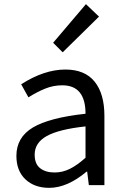

<svg xmlns="http://www.w3.org/2000/svg" viewBox="-20 -892 603 925"><path d="M59 -141Q59 -230 138 -277.5Q217 -325 392 -344Q392 -481 280 -481Q237 -481 197.5 -465Q158 -449 117 -423L82 -486Q193 -557 295 -557Q389 -557 436 -498.5Q483 -440 483 -334V0H408L400 -65H397Q304 13 217 13Q146 13 102.5 -28Q59 -69 59 -141ZM392 -132V-283Q263 -269 205 -236.5Q147 -204 147 -147Q147 -102 173.5 -81.5Q200 -61 243 -61Q281 -61 316.5 -78.5Q352 -96 392 -132ZM236 -686 394 -872 457 -812 282 -640Z"/></svg>

Font: Merged Yaku Han JP
Style: Regular
Weight: 400
Designer: Ryoko NISHIZUKA 西塚涼子 (kana, bopomofo & ideographs); Paul D. Hunt (Latin, Greek & Cyrillic); Sandoll Communications 산돌커뮤니
Foundry: Adobe
Version: Version 2.004